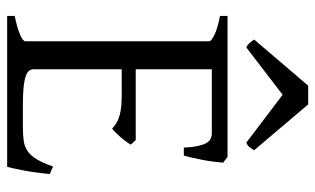

<svg xmlns="http://www.w3.org/2000/svg" viewBox="-192 -688 880 536"><g transform="rotate(90 248.0 -420.0)"><path d="M399.4 -689.5Q393.6 -680.2 390.1 -675.8Q386.7 -671.4 378.4 -667.5L244.6 -769L112.3 -667.5Q108.4 -669.4 105.7 -671.4Q103 -673.3 100.8 -675.8Q98.6 -678.2 96.2 -681.6Q93.8 -685.1 90.3 -689.5L219.2 -840.3H271.5L399.4 -689.5ZM465.8 -119.1Q461.9 -77.1 455.8 -45.7Q449.7 -14.2 445.8 0H24.4V-21Q57.6 -27.8 76.4 -35.9Q95.2 -43.9 95.2 -50.8V-564Q95.2 -569.8 77.4 -578.6Q59.6 -587.4 24.4 -594.2V-615.2H418L434.1 -603Q433.1 -590.3 431.2 -575.2Q429.2 -560.1 426.3 -544.9Q423.3 -529.8 420.2 -516.1Q417 -502.4 414.1 -493.2H392.1Q391.1 -515.6 387.9 -530.8Q384.8 -545.9 379.9 -554.9Q375 -564 367.9 -567.6Q360.8 -571.3 352.1 -571.3H173.3V-358.9H371.1L383.8 -345.2Q379.9 -338.4 374.3 -330.8Q368.7 -323.2 362.5 -316.2Q356.4 -309.1 350.3 -303Q344.2 -296.9 338.9 -293Q331.5 -300.3 323 -305.2Q314.5 -310.1 303.5 -313.5Q292.5 -316.9 277.6 -318.4Q262.7 -319.8 242.2 -319.8H173.3V-75.2Q173.3 -67.9 176.8 -62.3Q180.2 -56.6 190.9 -52.5Q201.7 -48.3 221.2 -46.1Q240.7 -43.9 272.9 -43.9H335.9Q358.4 -43.9 374.3 -46.4Q390.1 -48.8 402.3 -57.4Q414.6 -65.9 424.6 -82.5Q434.6 -99.1 444.8 -127.9L465.8 -119.1Z"/></g></svg>

Font: GentiumAlt
Style: Regular
Weight: 400
Designer: J. Victor Gaultney
Version: Version 1.02; 2005; OFL release